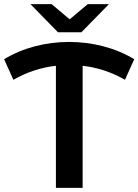

<svg xmlns="http://www.w3.org/2000/svg" viewBox="-28 -914 673 934"><path d="M580 -526Q481 -582 374 -594V0H244V-594Q136 -582 37 -526L-8 -626Q62 -668 142.5 -689Q223 -710 308 -710Q393 -710 474 -689Q555 -668 625 -626ZM502 -894 368 -757H254L120 -894H223L311 -820L399 -894Z"/></svg>

Font: Montserrat Alternates SemiBold
Style: Regular
Weight: 600
Designer: Julieta Ulanovsky
Foundry: Julieta Ulanovsky
Version: Version 7.200